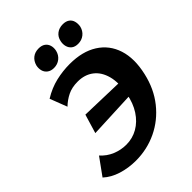

<svg xmlns="http://www.w3.org/2000/svg" viewBox="-245 -1000 1146 1146"><g transform="rotate(-45 327.5 -427.5)"><path d="M223 15Q161 15 105 -2.5Q49 -20 11 -55L89 -163Q120 -128 162.5 -110.5Q205 -93 250 -93Q303 -93 347.5 -118.5Q392 -144 423 -191.5Q454 -239 466 -305Q482 -386 466.5 -444.5Q451 -503 410.5 -534Q370 -565 311 -565Q262 -565 226.5 -547.5Q191 -530 162 -502L120 -611Q177 -646 235 -659.5Q293 -673 351 -673Q458 -673 528 -628.5Q598 -584 624 -503.5Q650 -423 625 -314Q602 -212 543 -138Q484 -64 401 -24.5Q318 15 223 15ZM168 -273 204 -393 512 -384 482 -287ZM269 -722Q244 -722 227.5 -734Q211 -746 205.5 -766Q200 -786 205 -808Q213 -837 234 -853.5Q255 -870 286 -870Q311 -870 327 -859Q343 -848 349 -828.5Q355 -809 350 -786Q343 -757 321 -739.5Q299 -722 269 -722ZM473 -722Q447 -722 431.5 -734Q416 -746 410.5 -766Q405 -786 410 -808Q416 -837 437.5 -853.5Q459 -870 490 -870Q515 -870 531 -859Q547 -848 552.5 -828.5Q558 -809 554 -786Q547 -757 525 -739.5Q503 -722 473 -722Z"/></g></svg>

Font: Ysabeau ExtraBold
Style: Italic
Weight: 800
Italic angle: -12°
Designer: Christian Thalmann (Catharsis Fonts)
Version: Version 2.002